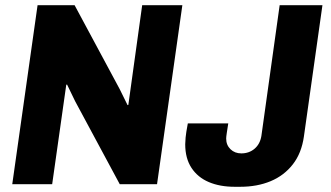

<svg xmlns="http://www.w3.org/2000/svg" viewBox="-20 -706 1269 736"><path d="M27 0 124 -686H266L439 -364L469 -303L472 -304L525 -686H679L582 0H439L268 -318L237 -382L234 -381L180 0ZM879 10Q823 10 780.5 -8Q738 -26 714 -62.5Q690 -99 690 -153Q690 -162 691.5 -179Q693 -196 700 -233H855Q852 -214 849.5 -197.5Q847 -181 847 -175Q847 -150 863.5 -134Q880 -118 905 -118Q935 -118 956 -136Q977 -154 982 -185L1052 -686H1216L1145 -183Q1136 -119 1102.5 -76Q1069 -33 1017.5 -11.5Q966 10 901 10Z"/></svg>

Font: Chivo Medium
Style: Bold Italic
Weight: 700
Italic angle: -8.05°
Version: Version 2.002